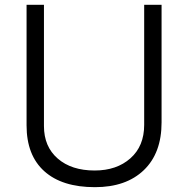

<svg xmlns="http://www.w3.org/2000/svg" viewBox="-20 -765 783 795"><path d="M649 -745V-258Q649 -131 575.5 -60.5Q502 10 373 10Q237 10 163.5 -56Q90 -122 90 -246V-745H162V-243Q162 -158 219 -108.5Q276 -59 372 -59Q463 -59 520 -109.5Q577 -160 577 -248V-745Z"/></svg>

Font: Biancoenero Regular
Style: Regular
Weight: 400
Designer: Riccardo Lorusso, Umberto Mischi
Foundry: Biancoenero Edizioni
Version: Version 0.000